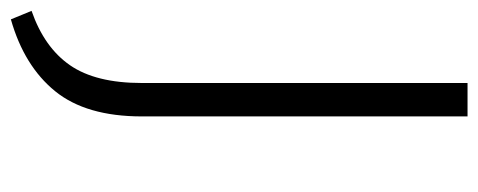

<svg xmlns="http://www.w3.org/2000/svg" viewBox="-290 -408 901 362"><g transform="rotate(90 161.0 -227.5)"><path d="M137 -658H200V-44Q200 61 152.5 119.5Q105 178 17 203L1 164Q70 140 103.5 91.5Q137 43 137 -44Z"/></g></svg>

Font: Ysabeau Infant Semilight
Style: Regular
Weight: 300
Designer: Christian Thalmann (Catharsis Fonts)
Version: Version 0.003